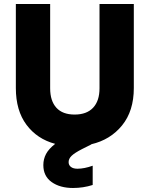

<svg xmlns="http://www.w3.org/2000/svg" viewBox="-20 -722 745 957"><path d="M647 -702V-283Q647 -169 588.5 -97Q530 -25 435 -3V-2L389 21Q352 40 337 54.5Q322 69 322 86Q322 101 333.5 110Q345 119 366 119Q400 119 442 104V200Q395 215 344 215Q279 215 237.5 185.5Q196 156 196 101Q196 71 209.5 45.5Q223 20 255 -5Q165 -29 112 -100Q59 -171 59 -283V-702H230V-282Q230 -219 261 -185Q292 -151 352 -151Q412 -151 444 -185Q476 -219 476 -282V-702Z"/></svg>

Font: MSTAGE
Style: Bold
Weight: 700
Designer: Ninad Kale (Devanagari), Jonny Pinhorn (Latin)
Foundry: Indian Type Foundry
Version: 4.004